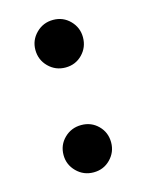

<svg xmlns="http://www.w3.org/2000/svg" viewBox="-84 -542 468 612"><g transform="rotate(-15 149.5 -235.5)"><path d="M150 -330Q117 -330 94 -353Q71 -376 71 -409Q71 -441 94 -464Q117 -487 150 -487Q183 -487 205.5 -464Q228 -441 228 -409Q228 -376 205.5 -353Q183 -330 150 -330ZM150 16Q117 16 94 -7Q71 -30 71 -62Q71 -95 94 -117.5Q117 -140 150 -140Q183 -140 205.5 -117.5Q228 -95 228 -62Q228 -30 205.5 -7Q183 16 150 16Z"/></g></svg>

Font: Wittgenstein Semibold
Style: Regular
Weight: 600
Designer: Jörg Drees
Foundry: Jörg Drees
Version: Version 1.303; ttfautohint (v1.8.4.7-5d5b)